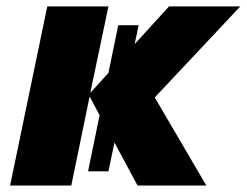

<svg xmlns="http://www.w3.org/2000/svg" viewBox="-20 -573 762 593"><path d="M11.2 0 126 -553.2H314.9L258.8 -286.1L314.9 -347.7L345.2 -495.1H408.2L396 -437L502 -553.2H722.2L458 -272L617.2 0H404.8L333.5 -132.8L314.9 -43.9H252L287.6 -217.3L256.8 -274.9L200.2 0Z"/></svg>

Font: Open Sans ExtraBold
Style: Italic
Weight: 800
Italic angle: -12°
Designer: Monotype Design Team
Foundry: Monotype Imaging Inc.
Version: Version 3.000; ttfautohint (v1.8.4)